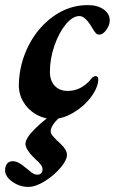

<svg xmlns="http://www.w3.org/2000/svg" viewBox="-63 -453 451 754"><path d="M11 -122Q13 -203 49.5 -274.5Q86 -346 147.5 -389.5Q209 -433 282 -433Q320 -433 344 -416Q368 -399 368 -373Q368 -354 354.5 -335.5Q341 -317 327 -317Q319 -317 313.5 -322.5Q308 -328 297 -347Q286 -366 273.5 -378Q261 -390 249 -390Q222 -390 195 -357Q168 -324 150.5 -273Q133 -222 133 -171Q133 -136 152 -116Q171 -96 203 -96Q256 -96 294 -142Q302 -154 313 -154Q317 -154 320 -151Q323 -148 323 -143Q323 -111 295.5 -73.5Q268 -36 226 -11Q184 14 145 14Q109 14 77.5 -4.5Q46 -23 28 -54Q10 -85 11 -122ZM-43 217Q-43 199 -35 189.5Q-27 180 -13 180Q9 180 38 206Q44 210 53 218Q62 226 69 229.5Q76 233 84 233Q93 233 98.5 227.5Q104 222 104 213Q104 203 98.5 195.5Q93 188 85 180.5Q77 173 72 168Q58 155 47.5 139.5Q37 124 37 112Q37 89 77 50Q117 11 163 -17H202Q136 31 136 63Q136 71 143 79.5Q150 88 158 96Q166 104 169 106Q200 134 200 155Q200 176 174.5 206Q149 236 113 258.5Q77 281 48 281Q24 281 3 271Q-18 261 -30.5 246.5Q-43 232 -43 217Z"/></svg>

Font: EB Garamond
Style: Bold Italic
Weight: 700
Italic angle: -17.2°
Designer: Georg Duffner and Octavio Pardo
Foundry: Georg Duffner
Version: Version 1.000